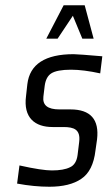

<svg xmlns="http://www.w3.org/2000/svg" viewBox="-20 -700 409 730"><path d="M180 -217H221C261 -217 287 -208 281 -160L275 -111C272 -87 262 -71 246 -64C230 -56 207 -52 177 -52C153 -52 112 -58 54 -71L45 -2C88 6 129 10 168 10C219 10 260 0 289 -20C319 -40 337 -76 343 -128L349 -170C358 -246 324 -284 248 -284H206C161 -284 141 -300 145 -333L150 -374C153 -396 161 -412 175 -421C189 -430 214 -435 250 -435C282 -435 320 -430 361 -421L369 -486C309 -491 272 -494 260 -494C152 -494 93 -456 84 -380L79 -335C68 -252 113 -217 180 -217ZM156 -553H199L257 -640L293 -553H336L302 -680H222Z"/></svg>

Font: Gamestation Condensed
Style: Italic
Weight: 400
Width: 3
Designer: Jonas Hecksher
Foundry: Jonas Hecksher, Playtypeª, e-types AS
Version: Version 1.003